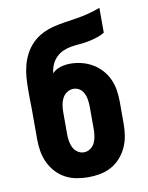

<svg xmlns="http://www.w3.org/2000/svg" viewBox="-84 -796 668 865"><g transform="rotate(-10 250.0 -363.5)"><path d="M250 8Q223 8 196 3Q169 -2 145 -15Q121 -28 102.5 -48.5Q84 -69 72.5 -94Q61 -119 56.5 -146Q52 -173 52 -200V-302Q52 -323 52 -344Q52 -365 51 -386V-388Q51 -397 51 -406.5Q51 -416 51 -426Q51 -454 53 -482Q55 -510 62 -537Q69 -564 82 -589Q95 -614 115 -634Q135 -654 160 -667Q185 -680 212.5 -687Q240 -694 267.5 -698Q295 -702 323 -706.5Q351 -711 378 -718Q405 -725 431 -735V-621Q414 -611 395 -605Q376 -599 356.5 -595Q337 -591 317 -589.5Q297 -588 277.5 -585Q258 -582 239.5 -574Q221 -566 207 -552Q193 -538 185 -519.5Q177 -501 175 -481Q191 -497 213 -503.5Q235 -510 257 -510Q284 -510 310 -503.5Q336 -497 359 -483.5Q382 -470 400 -450Q418 -430 429 -405.5Q440 -381 444 -354.5Q448 -328 448 -302V-200Q448 -173 443.5 -146Q439 -119 427.5 -94Q416 -69 397.5 -48.5Q379 -28 355 -15Q331 -2 304 3Q277 8 250 8ZM250 -106Q266 -106 279.5 -115.5Q293 -125 299.5 -139Q306 -153 308.5 -168.5Q311 -184 311 -200V-302Q311 -312 310 -322.5Q309 -333 307 -343Q305 -353 300.5 -362.5Q296 -372 289.5 -379.5Q283 -387 273 -391.5Q263 -396 253 -396Q237 -396 223 -387Q209 -378 201.5 -363.5Q194 -349 191.5 -333Q189 -317 189 -302V-200Q189 -184 191.5 -168.5Q194 -153 200.5 -139Q207 -125 220.5 -115.5Q234 -106 250 -106Z"/></g></svg>

Font: Iosevka Slab Heavy
Style: Regular
Weight: 900
Monospace: yes
Designer: Belleve Invis
Foundry: Belleve Invis
Version: Version 11.1.0; ttfautohint (v1.8.3)